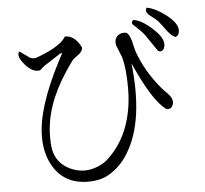

<svg xmlns="http://www.w3.org/2000/svg" viewBox="-57 -846 1034 970"><g transform="rotate(-5 460.0 -361.0)"><path d="M856 -626Q833 -631 801 -678Q780 -707 771 -716L729 -750Q709 -770 722 -786Q767 -778 822 -735Q874 -694 874 -659Q874 -634 856 -626ZM760 -564 701 -650Q690 -664 679 -675L647 -705Q645 -706 644 -708Q636 -719 649 -730Q690 -725 744 -676Q795 -630 795 -595Q795 -570 780 -562Q771 -557 760 -564ZM621 -513Q654 -221 558 -63Q519 3 457 39Q415 64 352 64Q225 64 169 -43Q138 -103 138 -182Q138 -327 255 -553Q265 -572 277 -595L266 -593L183 -539Q169 -529 159 -518Q122 -509 82 -555Q50 -593 57 -614Q59 -619 63 -621L112 -586Q122 -581 131 -581Q141 -581 146 -583Q247 -620 283 -658Q292 -667 298 -677Q342 -677 371 -629Q376 -621 379 -613Q379 -593 352 -575Q335 -563 329 -557Q317 -542 290 -502Q179 -335 179 -179Q179 -146 181 -130Q190 -47 265 -11Q337 23 411 -10Q439 -22 460 -42Q580 -154 592 -352Q593 -371 593 -391Q593 -492 576 -549L552 -609Q550 -617 550 -624Q550 -656 580 -667Q595 -672 610 -668Q629 -654 639 -601Q644 -579 647 -570Q684 -466 761 -375L798 -336Q819 -309 810 -286Q801 -260 774 -269L758 -283Q700 -338 629 -495Q628 -499 621 -513Z"/></g></svg>

Font: cwTeXFangSong
Style: Medium
Weight: 500
Version: Version 1.17